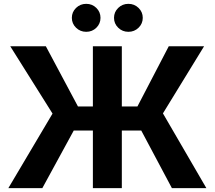

<svg xmlns="http://www.w3.org/2000/svg" viewBox="-20 -965 1102 985"><path d="M605 -727.5V0H456.5V-727.5ZM22.9 0 249.5 -382.3 32.7 -727.5H215.3L379.9 -418.9H685.1L845.7 -727.5H1026.9L815.9 -383.3L1038.6 0H861.8L704.6 -295.4H358.4L197.3 0ZM638.7 -801.8Q607.9 -801.8 586.4 -822.8Q564.9 -843.8 564.9 -873.5Q564.9 -903.3 586.4 -924.3Q607.9 -945.3 638.7 -945.3Q669.4 -945.3 690.9 -924.3Q712.4 -903.3 712.4 -873.5Q712.4 -843.8 690.9 -822.8Q669.4 -801.8 638.7 -801.8ZM422.4 -801.8Q391.6 -801.8 370.1 -822.8Q348.6 -843.8 348.6 -873.5Q348.6 -903.3 370.1 -924.3Q391.6 -945.3 422.4 -945.3Q453.1 -945.3 474.4 -924.3Q495.6 -903.3 495.6 -873.5Q495.6 -843.8 474.4 -822.8Q453.1 -801.8 422.4 -801.8Z"/></svg>

Font: Inter 16pt
Style: Bold
Weight: 700
Version: Version 4.001;git-66647c0bb